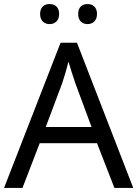

<svg xmlns="http://www.w3.org/2000/svg" viewBox="-20 -928 679 948"><path d="M178 -859C178 -825 199 -809 225 -809C250 -809 272 -825 272 -859C272 -894 250 -908 225 -908C199 -908 178 -894 178 -859ZM366 -859C366 -825 387 -809 412 -809C437 -809 459 -825 459 -859C459 -894 437 -908 412 -908C387 -908 366 -894 366 -859ZM545 0H638L360 -717H279L0 0H91L176 -221H459ZM352 -517 432 -301H206L287 -517C295 -540 308 -583 318 -624C325 -599 346 -533 352 -517Z"/></svg>

Font: Noto Sans Caucasian Albanian
Style: Regular
Weight: 400
Designer: Monotype Design Team
Foundry: Monotype Imaging Inc.
Version: Version 2.005